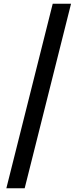

<svg xmlns="http://www.w3.org/2000/svg" viewBox="-20 -825 428 1027"><path d="M14 182H112L360 -805H262Z"/></svg>

Font: Source Han Sans Old Style Bold
Style: Regular
Weight: 700
Designer: Ryoko NISHIZUKA (kana & ideographs); Paul D. Hunt (Latin, Greek & Cyrillic); Wenlong ZHANG (bopomofo); Sandoll Communica
Foundry: Adobe Systems Incorporated
Version: Version 1.004;PS 1.004;hotconv 1.0.81;makeotf.lib2.5.63406